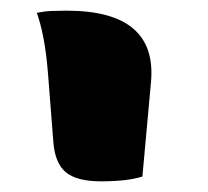

<svg xmlns="http://www.w3.org/2000/svg" viewBox="-20 -774 390 360"><path d="M247 -443Q219 -434 169 -434Q124 -434 103.5 -451Q83 -468 80 -508L70 -636Q67 -674 61.5 -702.5Q56 -731 49 -750Q64 -753 77.5 -753.5Q91 -754 105 -754Q276 -754 263 -619Z"/></svg>

Font: Recursive Sn Csl St Blk
Style: Regular
Weight: 900
Version: Version 1.079;hotconv 1.0.112;makeotfexe 2.5.65598; ttfautoh